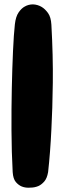

<svg xmlns="http://www.w3.org/2000/svg" viewBox="-20 -795 298 878"><path d="M200 -8Q195 21 182 35.5Q169 50 155 56Q138 63 119 63Q98 65 80 58Q65 52 52.5 37.5Q40 23 38 -8Q33 -99 32.5 -199Q32 -299 34 -392Q36 -485 39.5 -562Q43 -639 48 -684Q52 -719 65 -738Q78 -757 93 -765Q110 -775 131 -775Q153 -774 171 -763Q186 -754 199.5 -735.5Q213 -717 215 -682Q223 -539 221.5 -417Q220 -295 215 -204Q210 -98 200 -8Z"/></svg>

Font: Sniglet
Style: ExtraBold
Weight: 800
Version: Version 2.000; ttfautohint (v0.95) -l 8 -r 50 -G 200 -x 14 -